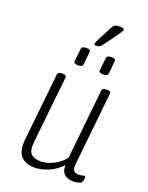

<svg xmlns="http://www.w3.org/2000/svg" viewBox="-161 -952 805 1041"><g transform="rotate(20 241.5 -431.5)"><path d="M172 7Q119 7 92 -22.5Q65 -52 72 -120L113 -510Q115 -524 137 -524H142Q164 -524 163 -510L122 -122Q117 -71 135.5 -53.5Q154 -36 192 -36Q227 -36 264.5 -55.5Q302 -75 327 -106L369 -510Q370 -524 392 -524H398Q420 -524 419 -510L375 -87Q372 -59 381 -49Q390 -39 409 -39Q423 -39 430 -41.5Q437 -44 443 -44Q448 -44 448 -35Q448 -27 445.5 -18Q443 -9 441 -6Q436 -1 421 2.5Q406 6 392 6Q380 6 363.5 1Q347 -4 335.5 -19Q324 -34 325 -64Q294 -29 251.5 -11Q209 7 172 7ZM349 -595Q322 -595 324 -610L332 -684Q334 -699 360 -699Q385 -699 383 -684L376 -610Q374 -595 349 -595ZM204 -595Q177 -595 179 -610L187 -684Q189 -699 215 -699Q240 -699 238 -684L231 -610Q229 -595 204 -595ZM259 -728Q248 -728 248 -735Q248 -741 254 -753.5Q260 -766 264 -773L301 -844Q309 -860 317.5 -865Q326 -870 347 -870Q371 -870 371 -860Q371 -853 341 -811L291 -744Q283 -734 276 -731Q269 -728 259 -728Z"/></g></svg>

Font: Asap Condensed Condensed ExtraLight
Style: Italic
Weight: 200
Width: 3
Italic angle: -6°
Designer: Pablo Cosgaya
Foundry: Omnibus-Type
Version: Version 3.001; ttfautohint (v1.8.4.7-5d5b)